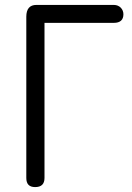

<svg xmlns="http://www.w3.org/2000/svg" viewBox="-20 -761 535 781"><path d="M87 -37C87 -12 99 0 123 0C148 0 161 -12 161 -37V-668H443C469 -668 482 -680 482 -703C482 -723 467 -741 443 -741H128C101 -741 87 -725 87 -693Z"/></svg>

Font: Numismatica Pro
Style: Regular
Weight: 400
Designer: Chris Hopkins
Foundry: Edward C. D. Hopkins
Version: Version 2.19D